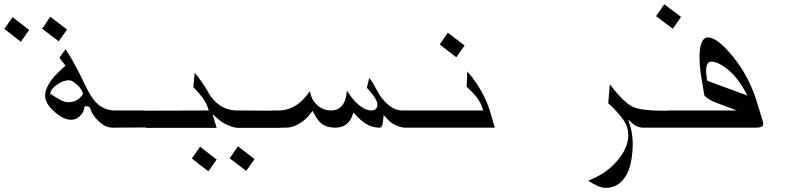

<svg xmlns="http://www.w3.org/2000/svg" viewBox="-79 -617 3831 906"><path d="M58.6 -475.6 19.5 -419.9 -58.6 -480.5 -19.5 -536.1ZM237.3 -477.5 198.2 -421.9 120.1 -481.4 158.2 -538.1ZM625 -15.6 452.1 -14.6Q417 -14.6 384.8 -46.9Q356.4 -74.2 348.6 -101.6Q344.7 -113.3 337.4 -114.7Q330.1 -116.2 328.1 -116.2Q319.3 -116.2 318.4 -107.4Q316.4 -88.9 301.8 -73.2Q283.2 -51.8 256.8 -51.8Q224.6 -51.8 185.5 -83Q146.5 -114.3 136.7 -147.5Q128.9 -171.9 142.6 -203.1Q153.3 -229.5 178.7 -257.8Q197.3 -278.3 221.7 -299.8L230.5 -306.6L201.2 -344.7L230.5 -384.8Q244.1 -364.3 265.6 -327.1Q294.9 -275.4 315.4 -230.5Q347.7 -161.1 373 -134.8Q410.2 -95.7 461.9 -95.7Q462.9 -95.7 464.8 -95.7H601.6ZM242.2 -134.8Q268.6 -134.8 287.1 -146.5Q300.8 -155.3 310.5 -170.9L312.5 -174.8L310.5 -180.7Q306.6 -196.3 286.6 -215.3Q266.6 -234.4 252.9 -237.3Q251 -238.3 248 -238.3H247.1Q220.7 -238.3 193.8 -220.2Q167 -202.1 161.1 -185.5L157.2 -174.8L169.9 -167Q187.5 -155.3 207 -145Q226.6 -134.8 242.2 -134.8Z M943.4 135.7 904.3 191.4 826.2 130.9 865.2 75.2ZM1122.1 133.8 1083 189.5 1004.9 129.9 1043.9 73.2ZM609.4 -13.7 585 -94.7 906.2 -95.7 901.4 -110.4Q892.6 -139.6 858.4 -178.7Q849.6 -188.5 833 -206.1L839.8 -273.4Q847.7 -263.7 854.5 -255.9Q884.8 -215.8 900.4 -187Q916 -158.2 936.5 -137.7Q980.5 -95.7 1040 -95.7L1222.7 -94.7L1247.1 -13.7H1045.9Q1026.4 -13.7 999 -25.4Q974.6 -35.2 958 -48.8L923.8 -78.1L943.4 -13.7Z M1846.7 -95.7 1870.1 -14.6H1833Q1816.4 -14.6 1794.9 -23.4Q1769.5 -33.2 1753.9 -49.8L1731.4 -74.2L1728.5 -47.9Q1727.5 -35.2 1725.6 -29.3Q1721.7 -14.6 1712.9 -14.6Q1683.6 -14.6 1658.7 -26.9Q1633.8 -39.1 1606.4 -67.4L1588.9 -85.9L1582 -67.4Q1574.2 -47.9 1560.5 -35.2Q1539.1 -14.6 1502.9 -14.6Q1462.9 -14.6 1438.5 -33.2Q1422.9 -45.9 1409.2 -70.3L1395.5 -93.8L1382.8 -77.1Q1365.2 -53.7 1335.9 -35.2Q1302.7 -14.6 1270.5 -14.6H1228.5L1205.1 -95.7H1234.4Q1282.2 -95.7 1322.3 -123Q1356.4 -146.5 1382.8 -186.5L1389.6 -163.1Q1396.5 -140.6 1417 -122.1Q1445.3 -95.7 1483.4 -95.7Q1525.4 -95.7 1544.9 -133.8Q1555.7 -156.2 1557.6 -189.5Q1571.3 -168.9 1580.1 -157.2Q1629.9 -95.7 1674.8 -95.7Q1674.8 -95.7 1675.8 -95.7Q1679.7 -95.7 1683.6 -96.7Q1693.4 -99.6 1698.7 -108.9Q1704.1 -118.2 1700.2 -134.8Q1693.4 -155.3 1668 -184.6Q1662.1 -191.4 1652.3 -203.1L1663.1 -249Q1670.9 -240.2 1676.8 -231.4Q1687.5 -213.9 1705.1 -181.6Q1722.7 -149.4 1748 -127Q1782.2 -95.7 1819.3 -95.7Z M2113.3 -402.3 2074.2 -346.7 1996.1 -407.2 2034.2 -462.9ZM2232.4 -94.7 2255.9 -14.6H1852.5L1829.1 -95.7H2201.2L2196.3 -110.4Q2186.5 -141.6 2157.2 -173.8Q2148.4 -183.6 2123 -208L2126 -280.3Q2149.4 -253.9 2172.9 -218.8Q2213.9 -155.3 2232.4 -94.7Z M3102.5 -14.6H2955.1Q2939.5 -14.6 2923.8 -22.5Q2912.1 -28.3 2910.2 -30.3L2885.7 -52.7L2894.5 -23.4Q2912.1 34.2 2904.3 106.4Q2897.5 180.7 2869.1 220.7Q2835.9 269.5 2777.3 269.5Q2759.8 269.5 2735.8 257.8Q2711.9 246.1 2696.3 235.4Q2783.2 203.1 2836.9 137.7Q2902.3 59.6 2879.9 -17.6Q2869.1 -50.8 2824.2 -97.7Q2812.5 -111.3 2791 -129.9L2798.8 -219.7Q2823.2 -186.5 2837.9 -170.9Q2881.8 -122.1 2913.1 -110.4Q2955.1 -94.7 3044.9 -94.7Q3060.5 -94.7 3079.1 -94.7Z M3398.4 -95.7 3301.8 -131.8Q3256.8 -149.4 3245.1 -167Q3244.1 -168.9 3244.1 -168.9L3229.5 -258.8L3227.5 -270.5Q3217.8 -343.8 3224.6 -389.6Q3233.4 -440.4 3261.7 -440.4Q3304.7 -440.4 3375 -355.5Q3457 -256.8 3494.1 -130.9L3519.5 -47.9Q3525.4 -29.3 3519 -22Q3512.7 -14.6 3483.4 -14.6H3098.6L3075.2 -95.7ZM3257.8 -238.3 3262.7 -234.4 3448.2 -166Q3402.3 -255.9 3341.8 -299.8Q3307.6 -324.2 3280.3 -326.2Q3241.2 -328.1 3257.8 -238.3ZM3134.8 -537.1 3095.7 -481.4 3016.6 -541 3055.7 -596.7Z"/></svg>

Font: Thabit-Oblique
Style: Oblique
Weight: 500
Designer: Regenerated by Nadim Shaikli
Foundry: MAK Alagha
Version: 0.01